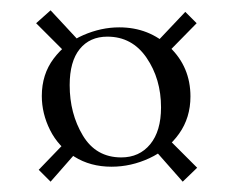

<svg xmlns="http://www.w3.org/2000/svg" viewBox="-20 -388 454 372"><path d="M78 -36 55 -59 108 -114 128 -93ZM50 -343 78 -368 130 -312 104 -289ZM362 -63 334 -36 282 -95 307 -118ZM339 -365 361 -343 308 -289 287 -310ZM61 -202Q61 -244 84 -274.5Q107 -305 141.5 -320Q176 -335 211 -335Q269 -335 309 -296.5Q349 -258 349 -201Q349 -160 327 -129Q305 -98 269.5 -81.5Q234 -65 196 -65Q155 -65 124 -84.5Q93 -104 77 -136Q61 -168 61 -202ZM292 -180Q292 -235 264 -276Q236 -317 188 -317Q154 -317 134.5 -293Q115 -269 115 -223Q115 -168 140.5 -125.5Q166 -83 215 -83Q250 -83 271 -108.5Q292 -134 292 -180Z"/></svg>

Font: Cormorant Infant
Style: Regular
Weight: 400
Designer: Christian Thalmann (Catharsis Fonts)
Foundry: Catharsis Fonts
Version: Version 4.000